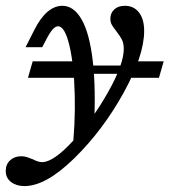

<svg xmlns="http://www.w3.org/2000/svg" viewBox="-74 -446 582 659"><path d="M-54.3 140.6Q-54.3 118 -39.3 104.2Q-24.3 90.3 -0.9 90.3Q9.7 90.3 18.7 93.3Q27.8 96.2 40.1 101.3Q47.4 105.4 55.6 107.9Q63.8 110.5 70.4 110.5Q109.9 110.5 177.5 36.6Q245 -37.2 297.9 -131.5Q350.8 -225.8 350.8 -278.1Q350.8 -297.4 344.4 -310.1Q337.9 -322.7 325.1 -339.1Q314.7 -352.2 309.7 -361Q304.8 -369.8 304.8 -382Q304.8 -400.8 317.9 -413.4Q331 -426.1 354.7 -426.1Q385.3 -426.1 403.1 -403.1Q420.8 -380.1 420.8 -339.7Q420.8 -255.2 349.9 -127Q278.9 1.2 181.2 97Q83.5 192.7 10.1 192.7Q-17.6 192.7 -36 178.8Q-54.3 164.9 -54.3 140.6ZM125.3 -355.8Q116.4 -355.8 106.9 -345.2Q97.3 -334.7 85.5 -311.8L71.1 -284.1H13.8L43.7 -343Q64.7 -384.9 89 -405.5Q113.3 -426.1 140.2 -426.1Q179.3 -426.1 206.3 -379Q233.3 -331.9 244.5 -236.4Q255.6 -140.9 248.3 -1.5Q235.1 17.7 218.1 37.6Q201.1 57.4 172.7 85.2Q185.2 -19.4 182.5 -122.1Q179.8 -224.9 164.1 -290.3Q148.4 -355.8 125.3 -355.8ZM219 -221H359.8L350.1 -192.7H225.4ZM38.2 -235.5H205.2L213.3 -179H22ZM380 -235.5H487.8L471.6 -179H355Z"/></svg>

Font: Playfair Micro SmCond SmLight
Style: Italic
Weight: 360
Width: 4
Italic angle: -15.6°
Designer: Claus Eggers Sørensen
Foundry: Claus Eggers Sørensen
Version: Version 2.203;Glyphs 3.3 (3326)